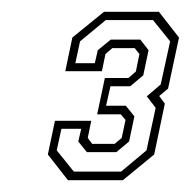

<svg xmlns="http://www.w3.org/2000/svg" viewBox="-20 -720 323 325"><path d="M95 -415 61 -458.5 73 -515.5H134.5L128.5 -486.5L136 -476.5H174L186 -486.5L192.5 -517L184.5 -526.5H144.5L157.5 -588H197.5L210 -599L216 -628.5L208 -638.5H170L158.5 -628.5L152.5 -599.5H90.5L102.5 -656.5L156 -700H249L283 -656.5L264.5 -570L249.5 -557.5L259 -544.5L241 -458.5L188 -415ZM105 -429.5H185L228 -465.5L243.5 -537.5L228.5 -557L252 -577L268 -650L239 -686H159L115.5 -650L107.5 -613H140.5L145.5 -635L167.5 -653H217.5L231.5 -635L222.5 -592.5L200.5 -574H167L159.5 -541H193L207.5 -523L198.5 -480.5L177 -462.5H127L112.5 -480.5L117.5 -502H84L76 -465.5Z"/></svg>

Font: Tourney Thin Light
Style: Italic
Weight: 300
Italic angle: -12°
Version: Version 1.015